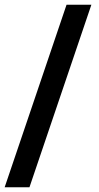

<svg xmlns="http://www.w3.org/2000/svg" viewBox="-26 -731 420 812"><path d="M360.4 -710.9H255.4L-6.3 61H98.6Z"/></svg>

Font: Shabnam
Style: Bold
Weight: 700
Foundry: DejaVu fonts team - Redesigned by Saber Rastikerdar - Based on Vazir font
Version: Version 5.0.1